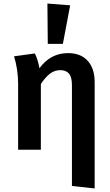

<svg xmlns="http://www.w3.org/2000/svg" viewBox="-20 -843 622 1081"><path d="M513 -380V218L385 204V-363Q385 -409 368.5 -428.5Q352 -448 320 -448Q287 -448 261 -428Q235 -408 210 -370V0H82V-371Q82 -452 59 -526L176 -542Q193 -510 202 -459Q265 -544 363 -544Q434 -544 473.5 -501Q513 -458 513 -380ZM375 -813 334 -596H249L247 -823Z"/></svg>

Font: Fira Sans Medium
Style: Regular
Weight: 500
Designer: bBox Type GmbH & Carrois Corporate GbR & Edenspiekermann AG
Foundry: bBox Type GmbH & Carrois Corporate GbR & Edenspiekermann AG
Version: Version 4.301